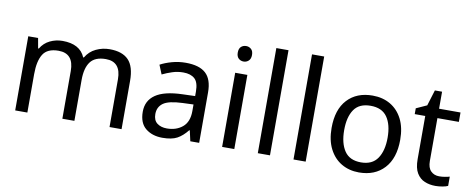

<svg xmlns="http://www.w3.org/2000/svg" viewBox="-65 -1058 3367 1367"><g transform="rotate(10 1618.0 -375.0)"><path d="M673 -546Q764 -546 809 -499.5Q854 -453 854 -349V0H767V-345Q767 -472 658 -472Q580 -472 546.5 -427Q513 -382 513 -296V0H426V-345Q426 -472 316 -472Q235 -472 204 -422Q173 -372 173 -278V0H85V-536H156L169 -463H174Q199 -505 241.5 -525.5Q284 -546 332 -546Q458 -546 496 -456H501Q528 -502 574.5 -524Q621 -546 673 -546Z M1223 -545Q1321 -545 1368 -502Q1415 -459 1415 -365V0H1351L1334 -76H1330Q1295 -32 1256.5 -11Q1218 10 1150 10Q1077 10 1029 -28.5Q981 -67 981 -149Q981 -229 1044 -272.5Q1107 -316 1238 -320L1329 -323V-355Q1329 -422 1300 -448Q1271 -474 1218 -474Q1176 -474 1138 -461.5Q1100 -449 1067 -433L1040 -499Q1075 -518 1123 -531.5Q1171 -545 1223 -545ZM1249 -259Q1149 -255 1110.5 -227Q1072 -199 1072 -148Q1072 -103 1099.5 -82Q1127 -61 1170 -61Q1238 -61 1283 -98.5Q1328 -136 1328 -214V-262Z M1626 -737Q1646 -737 1661.5 -723.5Q1677 -710 1677 -681Q1677 -653 1661.5 -639Q1646 -625 1626 -625Q1604 -625 1589 -639Q1574 -653 1574 -681Q1574 -710 1589 -723.5Q1604 -737 1626 -737ZM1669 -536V0H1581V-536Z M1927 0H1839V-760H1927Z M2185 0H2097V-760H2185Z M2821 -269Q2821 -136 2753.5 -63Q2686 10 2571 10Q2500 10 2444.5 -22.5Q2389 -55 2357 -117.5Q2325 -180 2325 -269Q2325 -402 2392 -474Q2459 -546 2574 -546Q2647 -546 2702.5 -513.5Q2758 -481 2789.5 -419.5Q2821 -358 2821 -269ZM2416 -269Q2416 -174 2453.5 -118.5Q2491 -63 2573 -63Q2654 -63 2692 -118.5Q2730 -174 2730 -269Q2730 -364 2692 -418Q2654 -472 2572 -472Q2490 -472 2453 -418Q2416 -364 2416 -269Z M3139 -62Q3159 -62 3180 -65.5Q3201 -69 3214 -73V-6Q3200 1 3174 5.5Q3148 10 3124 10Q3082 10 3046.5 -4.5Q3011 -19 2989 -55Q2967 -91 2967 -156V-468H2891V-510L2968 -545L3003 -659H3055V-536H3210V-468H3055V-158Q3055 -109 3078.5 -85.5Q3102 -62 3139 -62Z"/></g></svg>

Font: Noto Sans Yi
Style: Regular
Weight: 400
Designer: Monotype Design Team
Foundry: Monotype Imaging Inc.
Version: Version 2.002; ttfautohint (v1.8.4.7-5d5b)